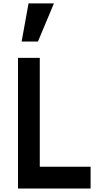

<svg xmlns="http://www.w3.org/2000/svg" viewBox="-20 -1082 557 1102"><path d="M208.3 -750V-125H500V0H83.3V-750ZM143.8 -1062.5H289.6L197.9 -843.8H104.2Z"/></svg>

Font: Vladivostok Bold
Style: Regular
Weight: 700
Width: 4
Designer: Michael Sharanda
Foundry: Michael Sharanda
Version: Version 1.005